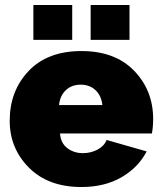

<svg xmlns="http://www.w3.org/2000/svg" viewBox="-20 -741 650 771"><path d="M307 10Q174 10 96.5 -67.5Q19 -145 19 -256Q19 -376 95 -456Q171 -536 307 -536Q442 -536 518.5 -457Q595 -378 595 -263Q595 -232 590 -205H221Q224 -166 250.5 -146Q277 -126 313 -126Q345 -126 372 -140.5Q399 -155 408 -179L569 -133Q535 -68 467.5 -29Q400 10 307 10ZM217 -319H391Q387 -357 363.5 -379Q340 -401 304 -401Q268 -401 244.5 -379Q221 -357 217 -319ZM270 -581H114V-721H270ZM500 -581H344V-721H500Z"/></svg>

Font: Raleway
Style: Heavy
Weight: 900
Designer: Matt McInerney, Pablo Impallari, Rodrigo Fuenzalida
Foundry: Matt McInerney, Pablo Impallari, Rodrigo Fuenzalida
Version: Version 2.001